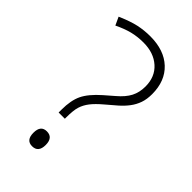

<svg xmlns="http://www.w3.org/2000/svg" viewBox="-226 -794 873 873"><g transform="rotate(45 210.5 -357.0)"><path d="M143.1 -184.1V-202.1Q143.1 -262.2 161.4 -300.3Q179.7 -338.4 229 -381.8L273.4 -420.4Q308.6 -450.2 323.7 -479.5Q338.9 -508.8 338.9 -546.9Q338.9 -608.9 298.1 -645.5Q257.3 -682.1 190.9 -682.1Q152.3 -682.1 118.7 -673.6Q85 -665 45.9 -646L27.8 -685.1Q81.5 -708.5 117.9 -716.3Q154.3 -724.1 192.9 -724.1Q282.2 -724.1 333.5 -676Q384.8 -627.9 384.8 -543.9Q384.8 -510.7 376 -485.8Q367.2 -460.9 351.3 -439.7Q335.4 -418.5 313 -398.7Q290.5 -378.9 263.2 -356Q231.9 -329.6 215.1 -307.9Q198.2 -286.1 190.7 -262.2Q183.1 -238.3 183.1 -190.9V-184.1ZM127 -38.1Q127 -85.9 166 -85.9Q206.1 -85.9 206.1 -38.1Q206.1 9.8 166 9.8Q127 9.8 127 -38.1Z"/></g></svg>

Font: TypoPRO Open Sans
Style: Regular
Weight: 300
Foundry: Ascender Corporation
Version: Version 1.10